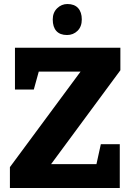

<svg xmlns="http://www.w3.org/2000/svg" viewBox="-20 -945 655 965"><path d="M384.8 -585H174.8L149.9 -495.1H55.2V-705.1H585V-591.8L236.8 -120.1H464.8L486.8 -220.2H582V0H29.8V-105ZM318.8 -924.8Q354 -924.8 372.6 -904.3Q391.1 -883.8 391.1 -847.2Q391.1 -811 369.6 -790Q348.1 -769 316.9 -769Q281.7 -769 263.4 -789.1Q245.1 -809.1 245.1 -847.2Q245.1 -881.8 267.1 -903.3Q289.1 -924.8 318.8 -924.8Z"/></svg>

Font: Kadwa
Style: Bold
Weight: 700
Designer: Sol Matas
Foundry: Sol Matas
Version: Version 1.001;PS 001.000;hotconv 1.0.70;makeotf.lib2.5.58329